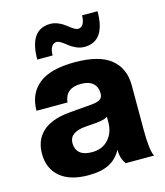

<svg xmlns="http://www.w3.org/2000/svg" viewBox="-111 -817 786 912"><g transform="rotate(-15 282.0 -361.0)"><path d="M211.9 9.8Q121.1 9.8 72.5 -31.7Q23.9 -73.2 23.9 -146Q23.9 -177.2 33.4 -202.9Q43 -228.5 63.5 -249.5Q84 -270.5 119.1 -284.2Q154.3 -297.9 202.1 -301.8L312 -311Q342.8 -314 355 -323.2Q367.2 -332.5 367.2 -350.1Q367.2 -383.3 346.9 -401.1Q326.7 -418.9 288.1 -418.9Q211.4 -418.9 204.1 -350.1H51.8Q51.8 -433.6 108.9 -479.7Q166 -525.9 286.1 -525.9Q406.2 -525.9 463.1 -479.7Q520 -433.6 520 -350.1V-131.8Q520 -28.3 536.1 0H397Q375 -27.8 375 -71.8Q353 -30.3 314.2 -10.3Q275.4 9.8 211.9 9.8ZM256.8 -91.8Q307.6 -91.8 337.4 -125.2Q367.2 -158.7 367.2 -208V-236.8Q357.9 -226.1 312 -221.2L255.9 -216.8Q176.8 -210 176.8 -157.2Q176.8 -126.5 196.5 -109.1Q216.3 -91.8 256.8 -91.8ZM351.1 -584Q330.6 -584 310.5 -593Q290.5 -602.1 277.8 -612.5Q265.1 -623 251.5 -632.1Q237.8 -641.1 228 -641.1Q212.4 -641.1 203.1 -626.2Q193.8 -611.3 193.8 -584H118.2Q118.2 -731.9 221.2 -731.9Q241.7 -731.9 261.7 -722.9Q281.7 -713.9 294.4 -703.4Q307.1 -692.9 320.8 -683.8Q334.5 -674.8 344.2 -674.8Q359.4 -674.8 368.7 -689.7Q377.9 -704.6 377.9 -731.9H454.1Q454.1 -584 351.1 -584Z"/></g></svg>

Font: Creato Display ExtraBold
Style: Regular
Weight: 800
Version: Version 1.000